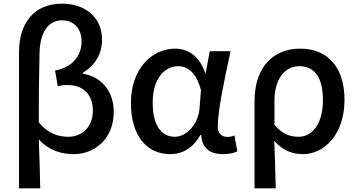

<svg xmlns="http://www.w3.org/2000/svg" viewBox="-20 -830 1954 1050"><path d="M84 200H200C198 110 196 24 192 -68C248 -6 318 13 384 13C494 13 602 -67 602 -219C602 -331 534 -411 433 -427V-432C500 -473 538 -534 538 -613C538 -747 432 -810 320 -810C159 -810 84 -696 84 -544ZM354 -82C302 -82 242 -98 192 -162C192 -286 193 -408 196 -532C197 -651 242 -719 321 -719C376 -719 426 -681 426 -604C426 -534 387 -465 281 -444L296 -358C313 -363 331 -365 349 -365C442 -365 488 -305 488 -226C488 -134 427 -82 354 -82Z M911 13C980 13 1036 -22 1076 -92H1080C1085 -18 1130 13 1199 13C1235 13 1261 6 1278 -2L1262 -89C1250 -84 1237 -81 1225 -81C1194 -81 1171 -99 1171 -136C1171 -231 1211 -411 1241 -550H1127L1105 -431H1102C1070 -527 1005 -564 938 -564C811 -564 696 -454 696 -267C696 -87 783 13 911 13ZM936 -82C860 -82 815 -147 815 -269C815 -403 883 -468 953 -468C1002 -468 1051 -440 1079 -337L1071 -236C1064 -152 1001 -82 936 -82Z M1372 200H1488C1486 108 1483 35 1480 -60C1527 -5 1582 13 1637 13C1753 13 1864 -95 1864 -284C1864 -458 1776 -564 1621 -564C1482 -564 1372 -471 1372 -276ZM1614 -82C1571 -82 1527 -93 1481 -147V-279C1481 -403 1542 -468 1616 -468C1707 -468 1746 -397 1746 -282C1746 -153 1687 -82 1614 -82Z"/></svg>

Font: Source Han Sans KR Medium
Style: Regular
Weight: 500
Designer: Ryoko NISHIZUKA (kana & ideographs); Paul D. Hunt (Latin, Greek & Cyrillic); Wenlong ZHANG (bopomofo); Sandoll Communica
Foundry: Adobe Systems Incorporated
Version: Version 1.001;PS 1.001;hotconv 1.0.78;makeotf.lib2.5.61930